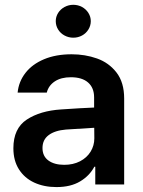

<svg xmlns="http://www.w3.org/2000/svg" viewBox="-20 -761 590 792"><path d="M232.4 -309.6Q316.9 -315.4 368.2 -317.4V-359.4Q368.2 -398.9 343.3 -420.7Q318.4 -442.4 272.5 -442.4Q231.9 -442.4 206.1 -425.3Q180.2 -408.2 172.9 -378.9H52.7Q57.1 -424.3 85 -460.2Q112.8 -496.1 161.6 -516.6Q210.4 -537.1 275.4 -537.1Q331.1 -537.1 380.1 -519.8Q429.2 -502.4 460.7 -461.7Q492.2 -420.9 492.2 -354.5V0H373V-73.2H369.1Q349.6 -36.1 310.5 -12.7Q271.5 10.7 212.9 10.7Q161.6 10.7 121.3 -7.8Q81.1 -26.4 58.1 -62.5Q35.2 -98.6 35.2 -149.4Q35.2 -231.4 90.6 -267.8Q146 -304.2 232.4 -309.6ZM245.1 -81.1Q281.7 -81.1 310.1 -95.7Q338.4 -110.4 353.8 -135.5Q369.1 -160.6 369.1 -190.4L368.7 -233.9L252 -226.6Q206.1 -222.7 180.7 -203.6Q155.3 -184.6 155.3 -150.4Q155.3 -116.7 179.7 -98.9Q204.1 -81.1 245.1 -81.1ZM210 -673.8Q210 -691.9 219.7 -707.5Q229.5 -723.1 246.3 -732.2Q263.2 -741.2 282.2 -741.2Q301.8 -741.2 318.4 -732.2Q335 -723.1 344.7 -707.5Q354.5 -691.9 354.5 -673.8Q354.5 -655.3 344.7 -639.4Q335 -623.5 318.4 -614.5Q301.8 -605.5 282.2 -605.5Q263.2 -605.5 246.3 -614.5Q229.5 -623.5 219.7 -639.4Q210 -655.3 210 -673.8Z"/></svg>

Font: Pretendard Std SemiBold
Style: Regular
Weight: 600
Designer: Base glyphs from Inter by Rasmus Andersson; Hangeul glyphs from Noto Sans CJK(Source Han Sans) by Jang Soo-young and Kan
Foundry: Kil Hyung-jin
Version: Version 1.309